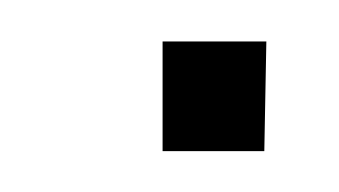

<svg xmlns="http://www.w3.org/2000/svg" viewBox="-20 -74 166 94"><path d="M59.6 -53.7H110.4L109.4 0H59.6Z"/></svg>

Font: Bratas-flat
Style: flat
Weight: 400
Designer: MUHAMMAD YONI
Version: Version 001.000